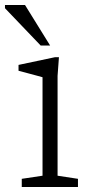

<svg xmlns="http://www.w3.org/2000/svg" viewBox="-36 -752 371 772"><path d="M201 -522 195.5 -447V-45.5L277.5 -33V0H51.5V-33L135 -45.5V-441.5Q129.5 -443 112.2 -447.8Q95 -452.5 74.2 -458Q53.5 -463.5 38.5 -467.5V-491L185 -522ZM165.5 -569H127.5L-16 -719V-732H64.5Z"/></svg>

Font: Newsreader 6pt Light
Style: Regular
Weight: 300
Designer: Hugues Gentile
Foundry: Production Type
Version: Version 1.003; ttfautohint (v1.8.3)